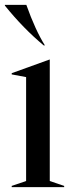

<svg xmlns="http://www.w3.org/2000/svg" viewBox="-33 -767 305 787"><path d="M15 -5 74 -25V-451L15 -462V-467L170 -523H171V-25L230 -5V0H15ZM146 -581Q63 -650 -13 -744V-747H75Q112 -643 151 -581Z"/></svg>

Font: Nyght Serif
Style: Regular
Weight: 400
Designer: Maksym Kobuzan
Version: Version 0.410